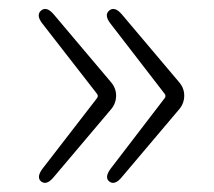

<svg xmlns="http://www.w3.org/2000/svg" viewBox="-20 -487 469 420"><path d="M97 -99Q82 -81 70 -90Q59 -99 73 -118L192 -272Q196 -277 192 -282L73 -435Q58 -454 70 -464Q82 -474 98 -455L223 -307Q234 -294 234 -278Q234 -261 223 -248ZM246 -99Q231 -81 219 -90Q208 -99 222 -118L340 -272Q344 -277 340 -282L222 -435Q207 -454 219 -464Q231 -474 247 -455L372 -307Q383 -294 383 -278Q383 -261 372 -248Z"/></svg>

Font: Resource Han Rounded KR ExtraLight
Style: Regular
Weight: 250
Designer: Cyano Hao (round all glyphs); Ryoko NISHIZUKA 西塚涼子 (kana, bopomofo & ideographs); Paul D. Hunt (Latin, Greek & Cyrillic)
Foundry: Cyano Hao
Version: 0.990